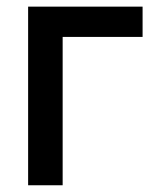

<svg xmlns="http://www.w3.org/2000/svg" viewBox="-20 -550 477 570"><path d="M403.3 -440.4H166V0H63.5V-530.3H403.3Z"/></svg>

Font: Pretendard GOV Medium
Style: Regular
Weight: 500
Designer: Base glyphs from Inter by Rasmus Andersson; Hangeul glyphs from Noto Sans CJK(Source Han Sans) by Jang Soo-young and Kan
Foundry: Kil Hyung-jin
Version: Version 1.309